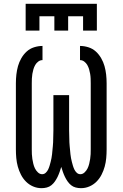

<svg xmlns="http://www.w3.org/2000/svg" viewBox="-20 -975 640 1003"><path d="M197 8Q174 8 153 -1Q132 -10 116 -26Q100 -42 89.5 -62.5Q79 -83 73 -105Q67 -127 65 -149.5Q63 -172 63 -195V-540Q63 -563 65.5 -585.5Q68 -608 74 -629.5Q80 -651 91.5 -671Q103 -691 119.5 -706Q136 -721 158 -728Q180 -735 202 -735V-661Q190 -661 180 -653.5Q170 -646 164 -635.5Q158 -625 154.5 -613Q151 -601 149 -589Q147 -577 146.5 -564.5Q146 -552 146 -540V-195Q146 -182 146.5 -169.5Q147 -157 149 -144.5Q151 -132 154 -119.5Q157 -107 162.5 -95.5Q168 -84 178 -74.5Q188 -65 200 -65Q211 -65 219 -72.5Q227 -80 231.5 -89.5Q236 -99 239 -109Q242 -119 244.5 -129Q247 -139 249 -149Q251 -159 252 -169.5Q253 -180 254 -190.5Q255 -201 256 -211Q257 -221 257.5 -231.5Q258 -242 258 -252.5Q258 -263 258.5 -273.5Q259 -284 259 -294V-478H341V-294Q341 -284 341.5 -273.5Q342 -263 342 -252.5Q342 -242 342.5 -231.5Q343 -221 344 -211Q345 -201 346 -190.5Q347 -180 348 -169.5Q349 -159 351 -149Q353 -139 355.5 -129Q358 -119 361 -109Q364 -99 368.5 -89.5Q373 -80 381 -72.5Q389 -65 400 -65Q412 -65 422 -74.5Q432 -84 437.5 -95.5Q443 -107 446 -119.5Q449 -132 451 -144.5Q453 -157 453.5 -169.5Q454 -182 454 -195V-540Q454 -552 453.5 -564.5Q453 -577 451 -589Q449 -601 445.5 -613Q442 -625 436 -635.5Q430 -646 420 -653.5Q410 -661 398 -661V-735Q420 -735 442 -728Q464 -721 480.5 -706Q497 -691 508.5 -671Q520 -651 526 -629.5Q532 -608 534.5 -585.5Q537 -563 537 -540V-195Q537 -172 535 -149.5Q533 -127 527 -105Q521 -83 510.5 -62.5Q500 -42 484 -26Q468 -10 447 -1Q426 8 403 8Q389 8 375.5 4.5Q362 1 351.5 -7.5Q341 -16 333 -27.5Q325 -39 319 -51.5Q313 -64 308.5 -77Q304 -90 300 -103Q296 -90 291.5 -77Q287 -64 281 -51.5Q275 -39 267 -27.5Q259 -16 248.5 -7.5Q238 1 224.5 4.5Q211 8 197 8ZM114 -815V-955H486V-815H414V-890H336V-815H264V-890H186V-815Z"/></svg>

Font: Zed Mono Extended
Style: Regular
Weight: 400
Width: 7
Monospace: yes
Designer: Belleve Invis
Foundry: Belleve Invis
Version: Version 1.0.0; ttfautohint (v1.8.4)